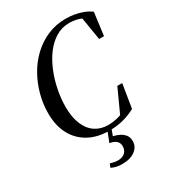

<svg xmlns="http://www.w3.org/2000/svg" viewBox="-215 -791 1004 1124"><g transform="rotate(-30 287.5 -228.5)"><path d="M306 16Q227 16 168.5 -16Q110 -48 78 -107.5Q46 -167 46 -251Q46 -312 62 -373Q78 -434 108.5 -489Q139 -544 184 -587Q229 -630 286 -655Q343 -680 411 -680Q438 -680 466 -675.5Q494 -671 522 -661Q550 -651 575 -633L555 -479H522L495 -644L526 -615Q501 -633 473 -640.5Q445 -648 416 -648Q366 -648 324.5 -622.5Q283 -597 251.5 -554.5Q220 -512 198 -458Q176 -404 164.5 -345.5Q153 -287 153 -232Q153 -162 173.5 -113.5Q194 -65 231 -40.5Q268 -16 317 -16Q348 -16 381.5 -24Q415 -32 451 -54L398 -15L477 -188H510L484 -28Q443 -6 400 5Q357 16 306 16ZM269 79 300 0H327L301 70L290 51Q341 59 367.5 80.5Q394 102 394 136Q394 174 362 198.5Q330 223 274 223Q251 223 233 218.5Q215 214 202 207L212 183Q224 186 236 189Q248 192 263 192Q294 192 311 175.5Q328 159 328 133Q328 111 313.5 97.5Q299 84 269 79Z"/></g></svg>

Font: Source Serif 4 48pt SemiBold
Style: Italic
Weight: 600
Italic angle: -12°
Designer: Frank Grießhammer
Foundry: Adobe Systems Incorporated
Version: Version 4.004;hotconv 1.0.116;makeotfexe 2.5.65601